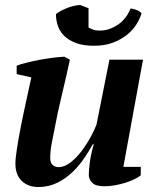

<svg xmlns="http://www.w3.org/2000/svg" viewBox="-20 -740 625 772"><path d="M546 -69V-35Q536 -27 519.5 -19Q503 -11 483.5 -5Q464 1 442.5 5Q421 9 400 9Q364 9 350.5 -5.5Q337 -20 337 -36Q337 -54 341 -86Q345 -118 357 -160H353Q340 -136 320 -106Q300 -76 273 -49.5Q246 -23 211 -5.5Q176 12 134 12Q93 12 67.5 -12.5Q42 -37 42 -82Q42 -104 48.5 -145Q55 -186 64.5 -234.5Q74 -283 85.5 -334.5Q97 -386 106 -429L47 -442V-476Q63 -482 87 -488Q111 -494 137 -499Q163 -504 190 -507.5Q217 -511 239 -512L261 -500Q245 -425 228.5 -357.5Q212 -290 198 -215Q193 -191 187.5 -162Q182 -133 182 -104Q182 -86 191.5 -77Q201 -68 215 -68Q240 -68 264.5 -87.5Q289 -107 309.5 -134.5Q330 -162 345.5 -191Q361 -220 368 -239L420 -500H555L476 -69ZM358 -556Q315 -556 285.5 -567Q256 -578 238 -596Q220 -614 212.5 -636.5Q205 -659 205 -683Q219 -695 246.5 -706.5Q274 -718 302 -720L336 -707V-629Q346 -624 355.5 -620.5Q365 -617 381 -617Q418 -617 453 -640Q488 -663 505 -706Q516 -705 530 -699.5Q544 -694 549 -686Q543 -665 528.5 -642Q514 -619 490.5 -600Q467 -581 434 -568.5Q401 -556 358 -556Z"/></svg>

Font: PT Serif
Style: Bold Italic
Weight: 700
Italic angle: -12°
Designer: A.Korolkova, O.Umpeleva, V.Yefimov
Foundry: ParaType Ltd
Version: Version 1.000W OFL